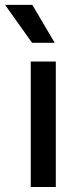

<svg xmlns="http://www.w3.org/2000/svg" viewBox="-60 -751 307 771"><path d="M63.5 -503.9H164.1V0H63.5ZM-39.6 -731.4H69.8L159.7 -579.1H68.8Z"/></svg>

Font: Wanted Sans Medium
Style: Regular
Weight: 500
Designer: Original Design by Kil Hyung-jin and Kang Hanbin, Wanted Lab, Inc; Hangeul from Source Han Sans by Jang Soo-young and Ka
Foundry: Wanted Lab, Inc.
Version: Version 1.001